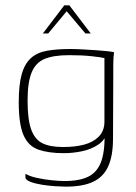

<svg xmlns="http://www.w3.org/2000/svg" viewBox="-20 -585 507 717"><path d="M225 112Q213 112 188 110.5Q163 109 137.5 105Q112 101 93.5 94Q75 87 75 77Q75 74 75 70Q75 66 75 64Q90 73 116.5 79Q143 85 172 88Q201 91 221 91Q280 91 313 73Q346 55 359.5 13.5Q373 -28 370 -98L384 -99Q374 -63 347 -45Q320 -27 285.5 -20Q251 -13 218 -13Q162 -13 124 -26Q86 -39 68 -80Q50 -121 50 -203Q50 -268 61 -307.5Q72 -347 95.5 -368Q119 -389 155.5 -395.5Q192 -402 243 -402Q264 -402 289 -400.5Q314 -399 338 -397.5Q362 -396 380 -394Q398 -392 406 -390Q405 -386 404 -371.5Q403 -357 403 -338Q403 -319 403 -303L402 -67Q402 -3 384 36.5Q366 76 327.5 94Q289 112 225 112ZM216 -36Q261 -36 294.5 -45Q328 -54 348.5 -74.5Q369 -95 370 -128V-368Q359 -371 323 -375Q287 -379 238 -379Q180 -379 146.5 -365Q113 -351 98 -314Q83 -277 83 -209Q83 -139 96.5 -101.5Q110 -64 138.5 -50Q167 -36 216 -36ZM140 -460 220 -565H239L319 -460H299L229 -543L160 -460Z"/></svg>

Font: Genos ExtraLight
Style: Regular
Weight: 250
Designer: Robert E. Leuschke
Foundry: Robert E. Leuschke
Version: Version 1.010